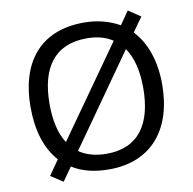

<svg xmlns="http://www.w3.org/2000/svg" viewBox="-85 -831 950 947"><g transform="rotate(-10 390.5 -357.5)"><path d="M720 -358C720 -475 687 -570 626 -634L677 -705L616 -746L570 -680C521 -708 461 -725 392 -725C168 -725 61 -578 61 -359C61 -243 90 -148 149 -83L97 -9L158 31L206 -37C254 -6 316 10 391 10C606 10 720 -137 720 -358ZM156 -358C156 -538 230 -646 392 -646C445 -646 488 -634 522 -611L203 -160C171 -209 156 -276 156 -358ZM625 -358C625 -178 553 -68 391 -68C335 -68 289 -82 254 -106L574 -560C608 -511 625 -442 625 -358Z"/></g></svg>

Font: Noto Sans Lycian
Style: Regular
Weight: 400
Designer: Monotype Design Team
Foundry: Monotype Imaging Inc.
Version: Version 2.002